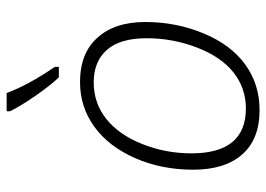

<svg xmlns="http://www.w3.org/2000/svg" viewBox="-134 -672 816 589"><g transform="rotate(-90 274.5 -378.0)"><path d="M363.3 -606H331.1Q306.6 -631.8 275.1 -677Q243.7 -722.2 227.1 -755.9V-766.1H283.2Q306.6 -701.7 363.3 -618.2ZM316.9 -541Q405.3 -541 452.6 -487.8Q501 -435.1 501 -340.6Q501 -246.1 466.1 -162.1Q431.2 -78.1 370.6 -34.2Q310.1 9.8 231 9.8Q141.6 9.8 94.7 -43.5Q47.9 -96.7 47.9 -193.8Q47.9 -291 83.5 -372.1Q119.1 -453.1 179.7 -497.1Q240.2 -541 316.9 -541ZM98.1 -199.2Q98.1 -32.2 235.8 -32.2Q297.9 -32.2 345.7 -69.8Q393.6 -107.4 422.4 -181.6Q451.2 -255.9 451.2 -336.9Q451.2 -418 415.5 -458.5Q379.9 -499 315.9 -499Q252 -499 203.6 -460.4Q155.3 -421.9 126.7 -350.3Q98.1 -278.8 98.1 -199.2Z"/></g></svg>

Font: Open Sans Hebrew Light
Style: Italic
Weight: 300
Italic angle: -12°
Foundry: Ascender Corporation, Yanek Iontef
Version: Version 2.001;PS 002.001;hotconv 1.0.70;makeotf.lib2.5.58329